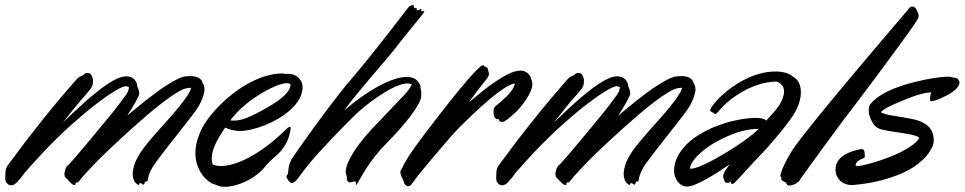

<svg xmlns="http://www.w3.org/2000/svg" viewBox="-129 -701 3713 739"><path d="M407.2 -341.8Q407.2 -337.9 403.6 -329.6Q399.9 -321.3 393.6 -309.8Q387.2 -298.3 378.7 -284.4Q370.1 -270.5 360.8 -255.9Q374.5 -267.1 392.8 -282.5Q411.1 -297.9 432.1 -314.5Q453.1 -331.1 475.1 -347.2Q497.1 -363.3 517.8 -376.2Q538.6 -389.2 556.4 -397.7Q574.2 -406.2 586.9 -407.2Q590.8 -407.2 595 -407.7Q599.1 -408.2 602.1 -408.2Q626 -408.2 637.5 -400.1Q648.9 -392.1 649.9 -383.8Q653.8 -377.9 656 -371.3Q658.2 -364.7 658.2 -356.9Q658.2 -348.1 655 -337.4Q651.9 -326.7 647.2 -315.7Q642.6 -304.7 636.7 -294.4Q630.9 -284.2 625 -275.9Q621.1 -270 608.6 -253.9Q596.2 -237.8 579.3 -216.3Q562.5 -194.8 543.2 -170.4Q523.9 -146 506.8 -123.8Q489.7 -101.6 476.3 -83.5Q462.9 -65.4 458 -57.1Q452.1 -46.9 448.7 -39.3Q445.3 -31.7 443.6 -25.9Q441.9 -20 441.2 -15.9Q440.4 -11.7 439.9 -8.8Q439 -4.4 438 -3.2Q437 -2 436 -2Q435.1 -2 434.1 -2.4Q433.1 -2.9 432.1 -2.9Q430.7 -2.9 429.2 0Q427.2 2.9 426.5 6.3Q425.8 9.8 422.9 9.8Q420.9 9.8 418 6.8Q413.6 3.9 411.1 3.9Q408.2 3.9 407 5.6Q405.8 7.3 405.8 9.8Q405.8 10.3 405.3 10.7V11.2H404.8Q402.3 11.2 395.3 5.1Q388.2 -1 384.8 -12.2Q381.8 -19.5 381.8 -32.2Q381.8 -46.4 388.7 -67.9Q395.5 -89.4 414.1 -117.2Q425.8 -134.3 443.1 -155.3Q460.4 -176.3 480.5 -198.7Q500.5 -221.2 521 -244.1Q541.5 -267.1 559.1 -288.8Q576.7 -310.5 589.6 -329.3Q602.5 -348.1 606.9 -362.8Q603 -362.8 599.9 -362.8Q596.7 -362.8 591.8 -361.8Q578.6 -360.4 555.7 -346.9Q532.7 -333.5 501 -309.6Q469.2 -285.6 429.4 -251.2Q389.6 -216.8 342.8 -173.8Q292 -127.4 259.8 -95.2Q227.5 -63 208.5 -42.2Q189.5 -21.5 181.6 -11.5Q173.8 -1.5 171.9 0L168 2Q166 2 164.1 0Q161.1 4.4 161.1 7.8Q161.1 11.2 158.2 11.2Q151.9 11.2 145 4.6Q138.2 -2 132.8 -7.8Q128.9 -12.7 124 -16.8Q119.1 -21 119.1 -30.8Q119.1 -33.2 119.1 -34.9Q119.1 -36.6 120.1 -39.1Q121.6 -46.4 123 -50.8Q124.5 -55.2 126.2 -58.1Q127.9 -61 130.1 -63Q132.3 -64.9 134.8 -66.9Q136.2 -67.9 143.8 -76.4Q151.4 -85 163.3 -98.6Q175.3 -112.3 190.2 -130.1Q205.1 -147.9 221.2 -167.2Q237.3 -186.5 253.4 -206.1Q269.5 -225.6 283.7 -242.7Q297.9 -259.8 309.1 -273.7Q320.3 -287.6 326.2 -295.9Q335.4 -308.6 343 -318.4Q350.6 -328.1 356 -335.9Q361.3 -343.8 364.3 -350.8Q367.2 -357.9 367.2 -365.2Q364.7 -366.7 361.8 -367.9Q358.9 -369.1 355 -369.1Q343.8 -369.1 313.5 -351.1Q283.2 -333 241 -300.5Q198.7 -268.1 147.9 -222.7Q97.2 -177.2 44.9 -123Q17.6 -94.2 -1 -73.2Q-19.5 -52.2 -32.2 -38.1Q-48.8 -15.1 -61.5 -1.5Q-74.2 12.2 -85 12.2Q-96.7 12.2 -103 2.9Q-106.9 -1.5 -107.9 -6.1Q-108.9 -10.7 -108.9 -16.1Q-108.9 -20.5 -108.4 -25.9Q-107.9 -31.2 -107.9 -39.1Q-107.9 -53.2 -96.7 -68.1Q-85.4 -83 -71.8 -101.1Q-65.4 -109.9 -54.2 -125Q-43 -140.1 -28.8 -158.7Q-14.6 -177.2 1.5 -197.5Q17.6 -217.8 33.2 -237.8Q48.8 -257.8 69.1 -282.2Q89.4 -306.6 108.6 -329.6Q127.9 -352.5 143.6 -370.4Q159.2 -388.2 165 -395Q170.9 -401.9 175.8 -404.8Q180.7 -407.7 184.1 -408.9Q187.5 -410.2 189.9 -410.9Q192.4 -411.6 193.8 -414.1Q194.8 -416.5 198.2 -418.2Q201.7 -419.9 206.1 -419.9Q207.5 -419.9 209.5 -419.9Q211.4 -419.9 213.9 -418.9Q217.8 -418 219.5 -416.5Q221.2 -415 222.2 -413.3Q223.1 -411.6 223.9 -409.7Q224.6 -407.7 226.1 -404.8Q229 -398.9 229 -389.2Q229 -378.9 226.1 -370.1Q224.1 -364.7 217 -355.7Q210 -346.7 200.4 -335.9Q190.9 -325.2 180.7 -313.5Q170.4 -301.8 162.1 -291L112.8 -229Q131.3 -247.1 152.8 -267.3Q174.3 -287.6 196.5 -307.4Q218.8 -327.1 241.2 -345.2Q263.7 -363.3 284.4 -377.2Q305.2 -391.1 323.7 -399.2Q342.3 -407.2 356.9 -407.2Q375.5 -407.2 387 -396.5Q398.4 -385.7 399.9 -367.2Q403.8 -359.4 405.5 -351.8Q407.2 -344.2 407.2 -341.8Z M987.8 -192.9Q985.8 -184.6 982.4 -173.3Q979 -162.1 972.2 -149.2Q965.3 -136.2 954.6 -122.8Q943.8 -109.4 927.7 -96.2Q917.5 -87.4 910.6 -80.8Q903.8 -74.2 899.2 -68.8Q894.5 -63.5 890.6 -58.8Q886.7 -54.2 882.1 -49.1Q877.4 -43.9 870.8 -38.1Q864.3 -32.2 854 -24.9Q842.3 -16.1 827.9 -8.3Q813.5 -0.5 797.9 5.4Q782.2 11.2 766.4 14.6Q750.5 18.1 735.8 18.1Q716.3 18.1 700.7 9.8Q689 7.3 675.3 -2.4Q661.6 -12.2 649.9 -27.8Q638.2 -43.5 630.6 -64.9Q623 -86.4 623 -112.8Q623 -147 639.9 -188.5Q656.7 -230 698.7 -276.9Q732.4 -313.5 767.1 -340.3Q801.8 -367.2 835.2 -384.3Q868.7 -401.4 898.9 -409.7Q929.2 -418 953.6 -418Q959 -418 963.6 -417.5Q968.3 -417 972.7 -416Q974.6 -417 979 -417Q990.7 -417 1001 -413.3Q1011.2 -409.7 1018.8 -402.8Q1026.4 -396 1031 -386.7Q1035.6 -377.4 1035.6 -366.2Q1035.6 -341.8 1022.9 -319.8Q1010.3 -297.9 989.7 -279.1Q969.2 -260.3 943.4 -245.1Q917.5 -230 890.6 -219.2Q863.8 -208.5 838.6 -202.6Q813.5 -196.8 794.9 -196.8Q780.8 -196.8 764.2 -200.7Q747.6 -204.6 737.8 -210Q711.9 -172.4 699 -143.8Q686 -115.2 686 -91.8Q686 -77.6 689.9 -67.9Q701.7 -62 722.7 -62Q742.7 -62 769 -69.6Q795.4 -77.1 826.9 -93.5Q858.4 -109.9 894 -136Q929.7 -162.1 967.8 -199.2Q974.6 -206.1 979.2 -209.5Q983.9 -212.9 986.8 -212.9Q989.7 -212.9 989.7 -207ZM918.9 -298.8Q939.5 -311 952.9 -322.3Q966.3 -333.5 974.4 -343Q982.4 -352.5 985.8 -360.6Q989.3 -368.7 989.7 -375Q985.4 -380.9 974.6 -380.9Q963.9 -380.9 948 -375.7Q932.1 -370.6 913.6 -361.6Q895 -352.5 874.8 -340.3Q854.5 -328.1 835.2 -313.7Q815.9 -299.3 798.3 -283.2Q780.8 -267.1 768.1 -251Q762.2 -244.6 757.8 -237.8Q761.7 -236.8 765.4 -236.8Q769 -236.8 772.9 -236.8Q797.9 -236.8 833.5 -252.7Q869.1 -268.6 918.9 -298.8Z M1492.7 -334Q1492.7 -320.8 1481 -299.6Q1469.2 -278.3 1450.4 -253.4Q1431.6 -228.5 1407.7 -201.7Q1383.8 -174.8 1358.9 -149.9Q1334 -125 1314.7 -100.1Q1295.4 -75.2 1281.7 -54Q1268.1 -32.7 1259.5 -17.1Q1251 -1.5 1246.6 4.9Q1244.1 7.8 1243.4 9.5Q1242.7 11.2 1241.7 11.2Q1240.7 11.2 1240.7 7.8Q1240.7 3.9 1240.7 0.5Q1240.7 -2.9 1237.8 -2.9Q1233.9 -2.9 1228 -1Q1222.2 1 1217.8 1Q1212.4 1 1210 -2.9Q1205.1 -8.3 1206.1 -14.4Q1207 -20.5 1203.6 -28.8Q1202.6 -31.2 1202.1 -34.2Q1201.7 -37.1 1201.7 -40Q1201.7 -67.9 1233.6 -118.2Q1265.6 -168.5 1333 -236.8Q1390.6 -297.4 1421.9 -330.1Q1453.1 -362.8 1455.6 -377Q1448.2 -379.9 1439.9 -379.9Q1426.3 -379.9 1408.7 -373.8Q1391.1 -367.7 1372.1 -357.4Q1353 -347.2 1333 -333.7Q1313 -320.3 1294.2 -306.2Q1275.4 -292 1258.8 -277.6Q1242.2 -263.2 1230 -251Q1187 -208 1155.8 -175.3Q1124.5 -142.6 1102.3 -118.2Q1080.1 -93.8 1065.9 -76.7Q1051.8 -59.6 1042.5 -47.6Q1033.2 -35.6 1027.6 -27.8Q1022 -20 1017.6 -14.2Q1002.9 3.9 994.6 3.9Q986.8 3.9 979 -9.8Q975.6 -13.7 974.6 -16.6Q973.6 -19.5 973.6 -22Q973.6 -25.9 976.8 -28.3Q980 -30.8 980 -36.1Q980 -42 982.2 -56.6Q984.4 -71.3 992.7 -86.9Q995.6 -91.8 1008.3 -110.4Q1021 -128.9 1040 -155.8Q1059.1 -182.6 1082.5 -214.8Q1106 -247.1 1130.6 -279.8Q1155.3 -312.5 1179 -342.8Q1202.6 -373 1222.7 -396Q1242.2 -418.5 1265.6 -447.3Q1289.1 -476.1 1313 -506.1Q1336.9 -536.1 1359.6 -565.2Q1382.3 -594.2 1400.4 -617.7Q1418.5 -641.1 1430.2 -656.2Q1441.9 -671.4 1443.8 -673.8Q1450.7 -681.2 1460 -681.2Q1462.9 -681.2 1463.6 -679.4Q1464.4 -677.7 1464.4 -675.5Q1464.4 -673.3 1465.1 -671.6Q1465.8 -669.9 1468.8 -669.9Q1473.1 -669.9 1474.4 -669.2Q1475.6 -668.5 1475.6 -667Q1475.6 -665.5 1475.1 -664.3Q1474.6 -663.1 1474.6 -662.1Q1474.6 -661.1 1475.1 -661.1H1475.6Q1479.5 -661.1 1484.4 -663.6Q1489.3 -666 1491.7 -666Q1493.7 -666 1493.7 -664.1Q1493.7 -663.1 1493.2 -662.6Q1492.7 -662.1 1492.7 -661.1Q1492.7 -660.6 1492.4 -660.4Q1492.2 -660.2 1492.2 -659.7L1491.7 -659.2Q1491.7 -657.2 1494.6 -657.2Q1496.1 -657.2 1498.8 -658.2Q1501.5 -659.2 1502.9 -659.2Q1503.9 -659.2 1503.9 -657.2Q1503.9 -656.2 1502.9 -654.1Q1502 -651.9 1498.5 -647.9Q1496.1 -644.5 1489.3 -636Q1482.4 -627.4 1472.9 -615.7Q1463.4 -604 1452.1 -590.1Q1440.9 -576.2 1429.2 -561.8Q1417.5 -547.4 1406.5 -533.4Q1395.5 -519.5 1386.7 -507.8Q1379.4 -498.5 1366.2 -482.9Q1353 -467.3 1336.2 -447.5Q1319.3 -427.7 1300.3 -405.5Q1281.2 -383.3 1262.5 -360.6Q1243.7 -337.9 1226.3 -316.2Q1209 -294.4 1195.8 -275.9Q1228 -303.7 1261.2 -327.4Q1294.4 -351.1 1325.9 -368.2Q1357.4 -385.3 1385.5 -395Q1413.6 -404.8 1435.5 -404.8Q1457.5 -404.8 1470.7 -396Q1478.5 -390.1 1484.1 -381.3Q1489.7 -372.6 1489.7 -367.2Q1489.7 -366.7 1489.5 -366.5Q1489.3 -366.2 1489.3 -365.7L1488.8 -365.2Q1491.2 -357.4 1491.9 -349.6Q1492.7 -341.8 1492.7 -334Z M1749.5 -433.1Q1749.5 -429.2 1751.2 -425.3Q1752.9 -421.4 1752.9 -416Q1752.9 -409.2 1746.6 -399.9Q1743.7 -396 1736.3 -387Q1729 -377.9 1719.2 -365.5Q1709.5 -353 1698 -337.6Q1686.5 -322.3 1674.8 -306.2Q1696.3 -324.2 1722.7 -345.7Q1749 -367.2 1776.1 -385.7Q1803.2 -404.3 1828.9 -416.7Q1854.5 -429.2 1874.5 -429.2Q1879.4 -429.2 1882.6 -428.5Q1885.7 -427.7 1889.6 -426.8L1899.9 -420.9Q1909.7 -413.6 1914.8 -400.4Q1919.9 -387.2 1919.9 -376Q1919.9 -364.3 1913.1 -349.1Q1906.2 -334 1896.5 -318.8Q1886.7 -303.7 1876 -290.8Q1865.2 -277.8 1857.9 -271Q1850.6 -264.2 1843 -257.3Q1835.4 -250.5 1828.4 -244.9Q1821.3 -239.3 1815.2 -235.6Q1809.1 -231.9 1804.7 -231.9Q1799.3 -231.9 1796.6 -233.2Q1793.9 -234.4 1793 -235.8Q1791.5 -237.8 1791.5 -240.2Q1791.5 -242.7 1789.8 -242.4Q1788.1 -242.2 1786.6 -242.2Q1785.2 -242.2 1783.7 -242.4Q1782.2 -242.7 1780.8 -244.1Q1775.4 -246.6 1773.4 -252Q1771.5 -257.3 1770.5 -267.1Q1770.5 -279.3 1772.2 -284.2Q1773.9 -289.1 1777.8 -292Q1782.2 -295.4 1784.9 -297.6Q1787.6 -299.8 1790.5 -302.5Q1793.5 -305.2 1797.1 -308.3Q1800.8 -311.5 1806.6 -316.9Q1828.6 -335.4 1840.1 -352.1Q1851.6 -368.7 1852.5 -379.9Q1843.8 -378.9 1827.4 -370.6Q1811 -362.3 1785.4 -343Q1759.8 -323.7 1723.9 -291.5Q1688 -259.3 1639.6 -210.9Q1626.5 -197.8 1605.5 -174.1Q1584.5 -150.4 1561.8 -123.5Q1539.1 -96.7 1517.6 -71Q1496.1 -45.4 1481.9 -27.8L1454.6 8.8Q1451.7 12.2 1449.2 14.2Q1446.8 16.1 1442.9 16.1Q1437.5 16.1 1430.7 9.8Q1426.8 6.3 1426 1.7Q1425.3 -2.9 1420.9 -12.2Q1416 -20.5 1414.3 -26.6Q1412.6 -32.7 1411.6 -38.1Q1411.6 -39.6 1412.1 -41Q1412.6 -42.5 1413.6 -44.9Q1416.5 -51.3 1429.4 -75Q1442.4 -98.6 1465.8 -131.8Q1471.7 -139.6 1484.4 -157Q1497.1 -174.3 1514.2 -196.8Q1531.2 -219.2 1551.8 -245.8Q1572.3 -272.5 1593.3 -299.1Q1614.3 -325.7 1635 -351.1Q1655.8 -376.5 1673.6 -396.7Q1691.4 -417 1705.1 -430.9Q1718.8 -444.8 1725.6 -448.2L1731.9 -450.2Q1734.4 -450.2 1734.1 -448.2Q1733.9 -446.3 1736.8 -444.8Q1742.2 -443.4 1745.4 -440.9Q1748.5 -438.5 1749.5 -433.1Z M2296.9 -341.8Q2296.9 -337.9 2293.2 -329.6Q2289.6 -321.3 2283.2 -309.8Q2276.9 -298.3 2268.3 -284.4Q2259.8 -270.5 2250.5 -255.9Q2264.2 -267.1 2282.5 -282.5Q2300.8 -297.9 2321.8 -314.5Q2342.8 -331.1 2364.7 -347.2Q2386.7 -363.3 2407.5 -376.2Q2428.2 -389.2 2446 -397.7Q2463.9 -406.2 2476.6 -407.2Q2480.5 -407.2 2484.6 -407.7Q2488.8 -408.2 2491.7 -408.2Q2515.6 -408.2 2527.1 -400.1Q2538.6 -392.1 2539.6 -383.8Q2543.5 -377.9 2545.7 -371.3Q2547.9 -364.7 2547.9 -356.9Q2547.9 -348.1 2544.7 -337.4Q2541.5 -326.7 2536.9 -315.7Q2532.2 -304.7 2526.4 -294.4Q2520.5 -284.2 2514.6 -275.9Q2510.7 -270 2498.3 -253.9Q2485.8 -237.8 2469 -216.3Q2452.1 -194.8 2432.9 -170.4Q2413.6 -146 2396.5 -123.8Q2379.4 -101.6 2366 -83.5Q2352.5 -65.4 2347.7 -57.1Q2341.8 -46.9 2338.4 -39.3Q2335 -31.7 2333.3 -25.9Q2331.5 -20 2330.8 -15.9Q2330.1 -11.7 2329.6 -8.8Q2328.6 -4.4 2327.6 -3.2Q2326.7 -2 2325.7 -2Q2324.7 -2 2323.7 -2.4Q2322.8 -2.9 2321.8 -2.9Q2320.3 -2.9 2318.8 0Q2316.9 2.9 2316.2 6.3Q2315.4 9.8 2312.5 9.8Q2310.5 9.8 2307.6 6.8Q2303.2 3.9 2300.8 3.9Q2297.9 3.9 2296.6 5.6Q2295.4 7.3 2295.4 9.8Q2295.4 10.3 2294.9 10.7V11.2H2294.4Q2292 11.2 2284.9 5.1Q2277.8 -1 2274.4 -12.2Q2271.5 -19.5 2271.5 -32.2Q2271.5 -46.4 2278.3 -67.9Q2285.2 -89.4 2303.7 -117.2Q2315.4 -134.3 2332.8 -155.3Q2350.1 -176.3 2370.1 -198.7Q2390.1 -221.2 2410.6 -244.1Q2431.2 -267.1 2448.7 -288.8Q2466.3 -310.5 2479.2 -329.3Q2492.2 -348.1 2496.6 -362.8Q2492.7 -362.8 2489.5 -362.8Q2486.3 -362.8 2481.4 -361.8Q2468.3 -360.4 2445.3 -346.9Q2422.4 -333.5 2390.6 -309.6Q2358.9 -285.6 2319.1 -251.2Q2279.3 -216.8 2232.4 -173.8Q2181.6 -127.4 2149.4 -95.2Q2117.2 -63 2098.1 -42.2Q2079.1 -21.5 2071.3 -11.5Q2063.5 -1.5 2061.5 0L2057.6 2Q2055.7 2 2053.7 0Q2050.8 4.4 2050.8 7.8Q2050.8 11.2 2047.9 11.2Q2041.5 11.2 2034.7 4.6Q2027.8 -2 2022.5 -7.8Q2018.6 -12.7 2013.7 -16.8Q2008.8 -21 2008.8 -30.8Q2008.8 -33.2 2008.8 -34.9Q2008.8 -36.6 2009.8 -39.1Q2011.2 -46.4 2012.7 -50.8Q2014.2 -55.2 2015.9 -58.1Q2017.6 -61 2019.8 -63Q2022 -64.9 2024.4 -66.9Q2025.9 -67.9 2033.4 -76.4Q2041 -85 2053 -98.6Q2064.9 -112.3 2079.8 -130.1Q2094.7 -147.9 2110.8 -167.2Q2127 -186.5 2143.1 -206.1Q2159.2 -225.6 2173.3 -242.7Q2187.5 -259.8 2198.7 -273.7Q2210 -287.6 2215.8 -295.9Q2225.1 -308.6 2232.7 -318.4Q2240.2 -328.1 2245.6 -335.9Q2251 -343.8 2253.9 -350.8Q2256.8 -357.9 2256.8 -365.2Q2254.4 -366.7 2251.5 -367.9Q2248.5 -369.1 2244.6 -369.1Q2233.4 -369.1 2203.1 -351.1Q2172.9 -333 2130.6 -300.5Q2088.4 -268.1 2037.6 -222.7Q1986.8 -177.2 1934.6 -123Q1907.2 -94.2 1888.7 -73.2Q1870.1 -52.2 1857.4 -38.1Q1840.8 -15.1 1828.1 -1.5Q1815.4 12.2 1804.7 12.2Q1793 12.2 1786.6 2.9Q1782.7 -1.5 1781.7 -6.1Q1780.8 -10.7 1780.8 -16.1Q1780.8 -20.5 1781.2 -25.9Q1781.7 -31.2 1781.7 -39.1Q1781.7 -53.2 1793 -68.1Q1804.2 -83 1817.9 -101.1Q1824.2 -109.9 1835.4 -125Q1846.7 -140.1 1860.8 -158.7Q1875 -177.2 1891.1 -197.5Q1907.2 -217.8 1922.9 -237.8Q1938.5 -257.8 1958.7 -282.2Q1979 -306.6 1998.3 -329.6Q2017.6 -352.5 2033.2 -370.4Q2048.8 -388.2 2054.7 -395Q2060.5 -401.9 2065.4 -404.8Q2070.3 -407.7 2073.7 -408.9Q2077.1 -410.2 2079.6 -410.9Q2082 -411.6 2083.5 -414.1Q2084.5 -416.5 2087.9 -418.2Q2091.3 -419.9 2095.7 -419.9Q2097.2 -419.9 2099.1 -419.9Q2101.1 -419.9 2103.5 -418.9Q2107.4 -418 2109.1 -416.5Q2110.8 -415 2111.8 -413.3Q2112.8 -411.6 2113.5 -409.7Q2114.3 -407.7 2115.7 -404.8Q2118.7 -398.9 2118.7 -389.2Q2118.7 -378.9 2115.7 -370.1Q2113.8 -364.7 2106.7 -355.7Q2099.6 -346.7 2090.1 -335.9Q2080.6 -325.2 2070.3 -313.5Q2060.1 -301.8 2051.8 -291L2002.4 -229Q2021 -247.1 2042.5 -267.3Q2064 -287.6 2086.2 -307.4Q2108.4 -327.1 2130.9 -345.2Q2153.3 -363.3 2174.1 -377.2Q2194.8 -391.1 2213.4 -399.2Q2231.9 -407.2 2246.6 -407.2Q2265.1 -407.2 2276.6 -396.5Q2288.1 -385.7 2289.6 -367.2Q2293.5 -359.4 2295.2 -351.8Q2296.9 -344.2 2296.9 -341.8Z M2924.3 -257.8Q2908.7 -234.4 2890.1 -210.9Q2871.6 -187.5 2854.2 -167Q2836.9 -146.5 2822.8 -130.9Q2808.6 -115.2 2801.3 -107.9Q2789.1 -95.2 2774.9 -80.1Q2760.7 -64.9 2747.8 -50.8Q2734.9 -36.6 2724.1 -24.7Q2713.4 -12.7 2707.5 -6.8Q2699.7 1.5 2696.5 4.2Q2693.4 6.8 2690.4 6.8Q2689.5 6.8 2688.5 6.3Q2687.5 5.9 2686.5 5.9Q2683.6 5.9 2683.6 2.9Q2683.6 -2 2685.5 -3.9Q2681.2 -1 2678.5 1Q2675.8 2.9 2669.4 2.9Q2662.6 2.9 2659.4 -4.4Q2656.2 -11.7 2655.3 -18.1Q2654.3 -20 2654.3 -22.9Q2654.3 -29.8 2659.4 -39.3Q2664.6 -48.8 2679.7 -68.8Q2657.7 -53.2 2633.8 -38.1Q2609.9 -22.9 2587.4 -10.5Q2564.9 2 2545.9 9.5Q2526.9 17.1 2513.7 17.1Q2502.4 16.6 2493.7 11Q2484.9 5.4 2478.5 -3.2Q2472.2 -11.7 2468.8 -22.5Q2465.3 -33.2 2465.3 -44.9Q2466.3 -74.2 2479.2 -98.9Q2492.2 -123.5 2512.5 -144Q2532.7 -164.6 2558.1 -180.4Q2583.5 -196.3 2610.1 -208Q2636.7 -219.7 2662.1 -227.3Q2687.5 -234.9 2707.5 -238.8Q2731 -243.7 2749 -245.4Q2767.1 -247.1 2780.3 -247.1Q2811 -247.1 2820.3 -236.8Q2828.6 -246.6 2836.7 -255.1Q2844.7 -263.7 2851.6 -272Q2872.1 -295.4 2880.4 -314.7Q2888.7 -334 2888.7 -348.1Q2888.7 -355 2887.2 -360.8Q2885.7 -366.7 2882.3 -371.1Q2876.5 -377.9 2869.9 -382.6Q2863.3 -387.2 2856.4 -387.2Q2845.7 -387.2 2821.8 -383.3Q2797.9 -379.4 2766.6 -366.7Q2735.4 -354 2700.2 -330.3Q2665 -306.6 2631.3 -267.1Q2626.5 -262.2 2624.5 -262.2Q2622.1 -262.2 2619.4 -264.4Q2616.7 -266.6 2613.3 -269Q2609.4 -270.5 2606.9 -272.2Q2604.5 -273.9 2604.5 -276.9Q2604.5 -280.8 2607.4 -285.2Q2611.3 -292.5 2622.6 -305.9Q2633.8 -319.3 2650.9 -335Q2668 -350.6 2690.4 -366.7Q2712.9 -382.8 2739.3 -396Q2765.6 -409.2 2795.4 -417.5Q2825.2 -425.8 2857.4 -425.8Q2876 -425.8 2894 -421.1Q2912.1 -416.5 2923.3 -405.8Q2939 -397.5 2946.3 -381.6Q2953.6 -365.7 2953.6 -347.2Q2953.6 -324.2 2945.3 -300.5Q2937 -276.9 2924.3 -257.8ZM2650.4 -167Q2619.6 -151.9 2596.9 -136Q2574.2 -120.1 2559.1 -105.2Q2543.9 -90.3 2535.9 -76.9Q2527.8 -63.5 2526.4 -53.2Q2527.3 -51.8 2531.7 -51.8Q2541 -51.8 2559.8 -58.8Q2578.6 -65.9 2602.3 -78.1Q2626 -90.3 2652.8 -106Q2679.7 -121.6 2705.3 -138.7Q2731 -155.8 2753.7 -172.9Q2776.4 -189.9 2791.5 -205.1Q2762.2 -205.1 2728.5 -196.8Q2694.8 -188.5 2650.4 -167Z M3402.3 -655.8Q3404.3 -652.8 3405.5 -649.9Q3406.7 -647 3406.7 -643.1Q3406.7 -637.7 3405.3 -632.8Q3403.8 -627.9 3401.4 -625Q3398.9 -620.1 3388.2 -604.2Q3377.4 -588.4 3360.4 -564.9Q3343.3 -541.5 3322 -512.2Q3300.8 -482.9 3277.6 -451.7Q3254.4 -420.4 3231.2 -389.4Q3208 -358.4 3187.3 -330.8Q3166.5 -303.2 3149.9 -281.5Q3133.3 -259.8 3123.5 -247.1Q3110.8 -230 3093.3 -206.3Q3075.7 -182.6 3056.6 -156.7Q3037.6 -130.9 3019 -105.2Q3000.5 -79.6 2985.4 -58.8Q2970.2 -38.1 2960.4 -24.4Q2950.7 -10.7 2949.7 -8.8Q2946.8 -3.4 2944.8 -1.7Q2942.9 0 2940.4 0H2939.5Q2939 2.4 2935.3 4.9Q2931.6 7.3 2926.8 9.3Q2921.9 11.2 2916.5 12.2Q2911.1 13.2 2907.7 13.2Q2903.8 13.2 2902.1 11.5Q2900.4 9.8 2899.2 7.3Q2897.9 4.9 2896.7 2.9Q2895.5 1 2892.6 0Q2888.2 -2.4 2883.3 -4.9Q2878.4 -7.3 2878.4 -11.2V-14.2Q2878.4 -18.1 2876.5 -20Q2874.5 -22 2874.5 -25.9Q2875 -28.8 2878.2 -39.1Q2881.3 -49.3 2889.6 -67.1Q2897.9 -85 2912.8 -110.1Q2927.7 -135.3 2952.6 -167Q2974.1 -194.8 3003.2 -231Q3032.2 -267.1 3065.4 -307.4Q3098.6 -347.7 3133.8 -389.6Q3168.9 -431.6 3202.6 -471.7Q3236.3 -511.7 3266.6 -547.1Q3296.9 -582.5 3319.8 -609.6Q3342.8 -636.7 3356.9 -653.3Q3371.1 -669.9 3372.6 -671.9Q3376.5 -675.8 3382.8 -675.8Q3388.7 -675.8 3393.6 -670.9Q3396 -668.5 3397 -667.2Q3397.9 -666 3398.4 -664.6Q3398.9 -663.1 3399.4 -661.1Q3399.9 -659.2 3402.3 -655.8Z M3196.8 -92.8Q3194.8 -91.8 3189.7 -90.1Q3184.6 -88.4 3179.2 -85Q3173.8 -81.5 3169.2 -76.7Q3164.6 -71.8 3163.6 -64.9Q3165.5 -62.5 3168.7 -62.3Q3171.9 -62 3174.8 -62Q3179.7 -62 3181.2 -62.5Q3182.6 -62.5 3183.6 -63Q3202.6 -66.9 3224.6 -73Q3246.6 -79.1 3269.3 -87.2Q3292 -95.2 3314 -104.5Q3335.9 -113.8 3354.7 -124.5Q3373.5 -135.3 3387.9 -146.5Q3402.3 -157.7 3409.7 -169.9Q3404.8 -175.8 3390.4 -179.7Q3376 -183.6 3356.2 -187Q3336.4 -190.4 3313.7 -193.6Q3291 -196.8 3270 -201.2Q3258.3 -203.6 3250.7 -207.8Q3243.2 -211.9 3238.3 -217Q3233.4 -222.2 3230 -228Q3226.6 -233.9 3223.6 -240.2Q3219.2 -250 3217 -258.3Q3214.8 -266.6 3214.8 -276.9Q3214.8 -286.1 3216.3 -291.3Q3217.8 -296.4 3221.7 -300.8Q3236.3 -319.3 3261 -334.5Q3285.6 -349.6 3314.9 -361.3Q3344.2 -373 3376 -381.3Q3407.7 -389.6 3436 -395.3Q3464.4 -400.9 3486.6 -403.3Q3508.8 -405.8 3520 -405.8Q3528.8 -405.8 3534.2 -403.8Q3539.6 -401.9 3544.9 -401.9Q3553.2 -401.9 3558.6 -395.8Q3564 -389.6 3564 -382.8Q3564 -372.6 3552 -359.6Q3540 -346.7 3513.7 -333Q3488.3 -320.3 3474.6 -315.7Q3460.9 -311 3455.6 -311Q3451.7 -311 3451.7 -313Q3450.7 -314.5 3450.7 -316.4Q3450.7 -318.4 3450.7 -320.8Q3450.7 -333 3455.6 -345.2Q3447.8 -345.2 3437.5 -343.8Q3427.2 -342.3 3413.3 -338.4Q3399.4 -334.5 3381.1 -327.9Q3362.8 -321.3 3338.9 -311Q3303.7 -296.9 3285.9 -287.1Q3268.1 -277.3 3261.7 -269Q3273.9 -262.2 3293.9 -258.3Q3314 -254.4 3336.7 -251Q3359.4 -247.6 3382.1 -242.9Q3404.8 -238.3 3421.9 -230Q3446.3 -217.3 3455.6 -200.2Q3460.4 -192.4 3462.6 -182.1Q3464.8 -171.9 3464.8 -162.1Q3464.8 -148.4 3461.9 -141.1Q3449.7 -112.8 3427.7 -90.8Q3405.8 -68.8 3378.7 -52.7Q3351.6 -36.6 3321.5 -25.4Q3291.5 -14.2 3262.7 -6.8Q3233.9 0.5 3209 4.4Q3184.1 8.3 3167 9.8Q3162.1 10.7 3157.5 11Q3152.8 11.2 3148.9 11.2Q3136.2 11.2 3125 7.1Q3113.8 2.9 3105.5 -4.6Q3097.2 -12.2 3092 -23.2Q3086.9 -34.2 3086.9 -47.9Q3086.9 -65.4 3094.5 -78.1Q3102.1 -90.8 3113.3 -99.4Q3124.5 -107.9 3137.7 -113.3Q3150.9 -118.7 3162.6 -122.1Q3171.9 -124.5 3177.5 -125.7Q3183.1 -127 3188 -127Q3191.9 -127 3193.6 -125.7Q3195.3 -124.5 3196.8 -122.1Q3197.8 -118.2 3198.7 -112.8Q3199.7 -107.4 3199.7 -102.1Q3199.7 -99.1 3199 -96.4Q3198.2 -93.8 3196.8 -92.8Z"/></svg>

Font: Oregano
Style: Italic
Weight: 400
Italic angle: -12°
Designer: Astigmatic (AOETI)
Foundry: Astigmatic (AOETI)
Version: Version 1.000